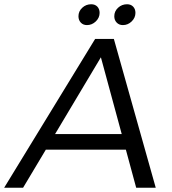

<svg xmlns="http://www.w3.org/2000/svg" viewBox="-68 -883 810 903"><path d="M379.5 -700H467.5L664.5 0H572.5L524 -179H147.5L40.5 0H-48.5ZM361 -863Q379 -863 389.8 -851.8Q400.5 -840.5 400.5 -822.5Q400.5 -799.5 382.5 -782.2Q364.5 -765 341 -765Q323 -765 312 -776.8Q301 -788.5 301 -806.5Q301 -830 318.8 -846.5Q336.5 -863 361 -863ZM529.5 -863Q547.5 -863 558.2 -851.8Q569 -840.5 569 -822.5Q569 -799.5 551.2 -782.2Q533.5 -765 510 -765Q492 -765 480.8 -776.8Q469.5 -788.5 469.5 -806.5Q469.5 -830 487.2 -846.5Q505 -863 529.5 -863ZM191 -252.5H504.5L406.5 -613.5Z"/></svg>

Font: Argentum Sans Light
Style: Italic
Weight: 300
Italic angle: -11.3°
Designer: Julieta Ulanovsky (font), Owen Earl (portions from Jones font), Cristiano Sobral (main changes and remaster)
Foundry: Julieta Ulanovsky (font), Owen Earl (portions from Jones font), Cristiano Sobral (main changes and remaster)
Version: Version 3.127